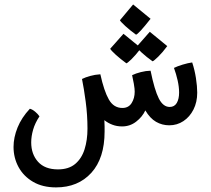

<svg xmlns="http://www.w3.org/2000/svg" viewBox="-20 -542 920 838"><path d="M224.6 275.9Q166 275.9 124.5 251.7Q83 227.5 61 187.3Q39.1 147 39.1 99.1Q39.1 58.1 56.6 14.6Q74.2 -28.8 110.4 -67.4Q121.6 -64.5 133.5 -54.4Q145.5 -44.4 152.3 -34.2Q132.8 -4.9 124.5 24.2Q116.2 53.2 116.2 79.6Q116.2 130.9 146 164.1Q175.8 197.3 232.9 197.3Q279.8 197.3 308.1 173.6Q336.4 149.9 349.1 109.6Q361.8 69.3 361.8 19.5Q361.8 -40 354 -98.4Q346.2 -156.7 337.9 -197.3Q352.5 -204.6 373.3 -210.4Q394 -216.3 418 -217.8Q434.1 -144.5 455.1 -107.7Q476.1 -70.8 514.2 -70.8Q541 -70.8 554.4 -92Q567.9 -113.3 567.9 -142.1Q567.9 -147.5 567.1 -156Q566.4 -164.6 564 -177.2Q561.5 -188 559.8 -197.8Q558.1 -207.5 556.6 -213.9Q572.8 -221.7 594.7 -227.3Q616.7 -232.9 637.2 -233.4Q654.3 -149.4 673.1 -112.3Q691.9 -75.2 720.7 -75.2Q741.2 -75.2 751.5 -92.5Q761.7 -109.9 761.7 -138.2Q761.7 -162.1 755.4 -190.7Q749 -219.2 739.3 -245.6Q753.9 -252.9 777.3 -260Q800.8 -267.1 818.8 -269.5Q829.6 -237.3 835.2 -201.2Q840.8 -165 840.8 -137.7Q840.8 -96.2 824.5 -64Q808.1 -31.7 780.5 -13.4Q752.9 4.9 718.8 4.9Q687.5 4.9 661.1 -10.3Q634.8 -25.4 614.3 -60.1Q601.1 -31.7 574.2 -11Q547.4 9.8 512.7 9.8Q490.2 9.8 470.7 2.4Q451.2 -4.9 435.5 -17.6Q436.5 -3.9 436.5 10Q436.5 23.9 436.5 32.2Q436.5 148.4 378.7 212.2Q320.8 275.9 224.6 275.9ZM573.7 -390.6Q547.4 -409.7 527.1 -428.2Q506.8 -446.8 503.4 -453.6L561 -522.5L637.2 -460Q609.9 -425.3 594.5 -408.7Q579.1 -392.1 573.7 -390.6ZM531.7 -265.6Q505.4 -284.7 485.1 -303.2Q464.8 -321.8 460.9 -329.1L519 -394.5L595.7 -332Q570.3 -299.3 553.5 -283.2Q536.6 -267.1 531.7 -265.6ZM646 -274.4Q619.6 -293 599.1 -311.8Q578.6 -330.6 575.7 -337.4L633.8 -403.3L710 -340.8Q689.5 -313 670.4 -294.4Q651.4 -275.9 646 -274.4Z"/></svg>

Font: Harmattan SemiBold
Style: Regular
Weight: 600
Designer: George W. Nuss III and SIL International
Foundry: SIL International
Version: Version 4.000